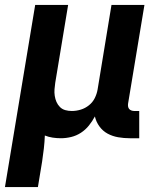

<svg xmlns="http://www.w3.org/2000/svg" viewBox="-31 -550 651 775"><path d="M-11 205 111 -530H244L192 -216Q190 -203 189 -189.5Q188 -176 190 -163Q192 -150 197 -138.5Q202 -127 211 -118Q220 -109 232.5 -105.5Q245 -102 259 -102Q277 -102 295 -107.5Q313 -113 328 -125Q343 -137 351.5 -154Q360 -171 363 -189L419 -530H552L486 -132Q485 -126 486 -120Q487 -114 490.5 -110Q494 -106 499.5 -104Q505 -102 511 -102H531V8H493Q469 8 446 4Q423 0 403.5 -10.5Q384 -21 370.5 -39.5Q357 -58 352 -80Q342 -61 328 -43.5Q314 -26 295.5 -14Q277 -2 256 3Q235 8 215 8Q198 8 181.5 5.5Q165 3 150 -3Q149 23 146 49.5Q143 76 139 102L122 205Z"/></svg>

Font: Iosevka Curly XBdExObl
Style: Regular
Weight: 800
Width: 7
Italic angle: -9°
Monospace: yes
Designer: Belleve Invis
Foundry: Belleve Invis
Version: Version 11.1.0; ttfautohint (v1.8.3)